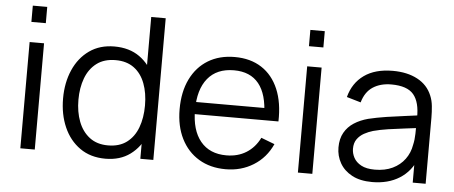

<svg xmlns="http://www.w3.org/2000/svg" viewBox="-50 -841 2299 972"><g transform="rotate(5 1100.0 -355.0)"><path d="M153.3 -642.3H80V-725H153.3ZM153.3 0H80V-540H153.3Z M513.2 15Q437.3 15 383.8 -22.7Q330.3 -60.3 301.9 -125Q273.5 -189.7 273.5 -270.7Q273.5 -351.2 301.8 -415.6Q330 -480 383 -517.5Q436 -555 510.2 -555Q586.2 -555 638.2 -518Q690.2 -481 716.8 -416.7Q743.5 -352.3 743.5 -270.7Q743.5 -190 716.9 -125.3Q690.3 -60.7 639 -22.8Q587.7 15 513.2 15ZM520.5 -53.3Q578 -53.3 615.6 -81.5Q653.2 -109.7 671.5 -158.8Q689.8 -208 689.8 -270.7Q689.8 -334 671.3 -382.8Q652.8 -431.7 615.6 -459.2Q578.3 -486.7 522.2 -486.7Q464 -486.7 426.1 -458.1Q388.2 -429.5 369.8 -380.6Q351.5 -331.7 351.5 -270.7Q351.5 -209.2 370.3 -159.9Q389.2 -110.7 426.7 -82Q464.2 -53.3 520.5 -53.3ZM755.8 0H689.8V-406.7H682.2V-720H755.8Z M1124.3 15Q1045.7 15 987.8 -19.9Q929.8 -54.8 897.9 -118.4Q866 -182 866 -267.7Q866 -356.2 897.5 -420.7Q929 -485.2 986.3 -520.1Q1043.7 -555 1121.7 -555Q1201.7 -555 1258.2 -518.3Q1314.7 -481.7 1343.7 -413.2Q1372.7 -344.7 1369.8 -249.3H1295V-275.3Q1293 -380.5 1249.8 -434.1Q1206.5 -487.7 1123.7 -487.7Q1036.5 -487.7 990.2 -431.1Q944 -374.5 944 -270Q944 -167.8 990.2 -111.6Q1036.5 -55.3 1121.7 -55.3Q1179.7 -55.3 1222.8 -82.2Q1266 -109 1291 -159.3L1359.7 -133Q1327.5 -62.3 1265.2 -23.7Q1203 15 1124.3 15ZM1330.7 -249.3H918V-311H1330.7Z M1563.8 -642.3H1490.5V-725H1563.8ZM1563.8 0H1490.5V-540H1563.8Z M1868.7 15Q1807.3 15 1766.2 -7.1Q1725.2 -29.2 1704.6 -65.6Q1684 -102 1684 -145Q1684 -189.2 1701.7 -220.3Q1719.3 -251.5 1750.2 -271.4Q1781.2 -291.3 1821.3 -302Q1862.7 -312 1912.3 -319.7Q1962 -327.3 2009.8 -333.2Q2057.7 -339.2 2093.7 -344.3L2067.3 -328.7Q2069 -408.3 2036.5 -447Q2004 -485.7 1923.3 -485.7Q1868 -485.7 1829.7 -460.7Q1791.3 -435.7 1776 -381.7L1704.3 -402.7Q1723.2 -475 1779.2 -515Q1835.2 -555 1924.7 -555Q1998.5 -555 2050.3 -527.3Q2102.2 -499.7 2123.7 -447Q2133.7 -423.7 2136.7 -394.7Q2139.7 -365.7 2139.7 -335.3V0H2074V-135.7L2093 -127.3Q2065.5 -57.8 2007.6 -21.4Q1949.7 15 1868.7 15ZM1877 -48.7Q1928.5 -48.7 1966.9 -67.1Q2005.3 -85.5 2028.9 -117.7Q2052.5 -149.8 2059.3 -190.7Q2065.5 -216.7 2066.1 -247.8Q2066.7 -278.8 2066.7 -294.7L2094.7 -280Q2056.8 -275 2013.2 -269.9Q1969.5 -264.8 1927.2 -258.5Q1884.8 -252.2 1851 -243Q1828 -236.3 1806.6 -224.6Q1785.2 -212.8 1771.4 -193.5Q1757.7 -174.2 1757.7 -145Q1757.7 -121.5 1769.4 -99.4Q1781.2 -77.3 1807.3 -63Q1833.5 -48.7 1877 -48.7Z"/></g></svg>

Font: Manrope Variable Light
Style: Regular
Weight: 200
Designer: Mikhail Sharanda
Foundry: Mikhail Sharanda
Version: Version 4.505